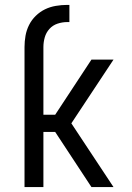

<svg xmlns="http://www.w3.org/2000/svg" viewBox="-20 -763 540 783"><path d="M80 0V-571Q80 -594 84 -617Q88 -640 98.5 -661Q109 -682 126 -698.5Q143 -715 163.5 -725Q184 -735 207.5 -739Q231 -743 254 -743H263V-673H254Q234 -673 214.5 -666.5Q195 -660 181.5 -645Q168 -630 162.5 -610.5Q157 -591 157 -571V-295H205L353 -520H443L271 -260L443 0H353L205 -225H157V0Z"/></svg>

Font: Iosevka SS18
Style: Regular
Weight: 400
Monospace: yes
Designer: Belleve Invis
Foundry: Belleve Invis
Version: Version 25.1.1; ttfautohint (v1.8.4)